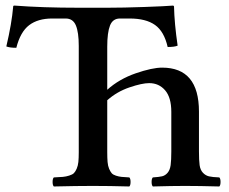

<svg xmlns="http://www.w3.org/2000/svg" viewBox="-20 -673 829 695"><path d="M368.2 -122.1Q368.2 -101.1 369.4 -86.7Q370.6 -72.3 375 -62Q379.4 -51.8 384.3 -46.1Q389.2 -40.5 399.7 -37.1Q410.2 -33.7 420.2 -32.7Q430.2 -31.7 448.2 -30.8Q452.6 -26.4 452.6 -14.4Q452.6 -2.4 448.2 2Q376 0 315.9 0Q258.8 0 174.8 2Q170.4 -2.4 170.4 -14.4Q170.4 -26.4 174.8 -30.8Q195.8 -31.7 207.3 -32.7Q218.8 -33.7 230.5 -37.4Q242.2 -41 247.6 -46.4Q252.9 -51.8 257.6 -62.3Q262.2 -72.8 263.7 -86.7Q265.1 -100.6 265.1 -122.1V-506.8Q265.1 -556.2 254.6 -581.1Q244.1 -606 217.8 -606H168.9Q117.2 -606 85.4 -581.8Q53.7 -557.6 39.1 -500Q15.1 -500 2.9 -504.9Q22.5 -587.9 27.8 -649.9Q27.8 -652.8 32.2 -652.8Q133.8 -645 265.1 -645H369.1Q424.8 -645 501.7 -647.7Q578.6 -650.4 606.9 -652.8Q607.4 -652.8 608.6 -651.6Q609.9 -650.4 609.9 -649.9Q611.3 -587.4 623 -507.8Q612.3 -502.9 586.9 -502.9Q574.2 -559.1 541.3 -582.5Q508.3 -606 449.2 -606H414.1Q388.2 -606 378.2 -580.6Q368.2 -555.2 368.2 -503.9V-348.1Q411.1 -386.7 470.9 -407.5Q530.8 -428.2 566.9 -428.2Q700.2 -428.2 700.2 -269V-125Q700.2 -92.3 702.6 -75Q705.1 -57.6 714.6 -47.6Q724.1 -37.6 736.3 -34.7Q748.5 -31.7 773.9 -30.8Q778.3 -26.4 778.3 -14.4Q778.3 -2.4 773.9 2Q699.7 0 649.9 0Q603.5 0 533.2 2Q528.8 -2.4 528.8 -14.4Q528.8 -26.4 533.2 -30.8Q555.7 -32.2 566.9 -34.9Q578.1 -37.6 586.7 -47.6Q595.2 -57.6 597.7 -75.2Q600.1 -92.8 600.1 -125V-268.1Q600.1 -320.3 577.6 -346.2Q555.2 -372.1 520 -372.1Q494.1 -372.1 448.7 -356.7Q403.3 -341.3 368.2 -310.1Z"/></svg>

Font: Common Serif Medium
Style: Regular
Weight: 500
Designer: Philipp H. Poll, Khaled Hosny
Foundry: Stefan Peev, Context Ltd.
Version: Version 1.026